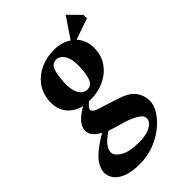

<svg xmlns="http://www.w3.org/2000/svg" viewBox="-257 -628 933 933"><g transform="rotate(-45 210.0 -161.0)"><path d="M128 223.1Q72 223.1 37.8 209.3Q3.6 195.5 -11.5 173.5Q-26.6 151.5 -26 127.9Q-24.7 106.4 -12.2 84.1Q0.4 61.7 28.7 37.6Q57 13.4 104.3 -14.1Q73.3 -32.6 63.1 -47.8Q52.9 -62.9 52.9 -77.8Q52.9 -90.9 58.9 -105.3Q65 -119.6 82 -136.2Q99 -152.8 130.6 -171.1Q101.3 -178.1 77.5 -196Q53.8 -213.9 41.6 -241.8Q29.4 -269.8 32 -305.1Q36 -356.5 63 -392Q90 -427.5 132 -446.2Q174 -465 224.1 -465Q250.5 -465 273.2 -458.4Q295.9 -451.9 313.7 -439.7L385 -545L445.9 -483.1V-459.9L336.7 -421.8Q354.6 -402.3 363 -376.4Q371.4 -350.6 369 -321.1Q366.4 -282.4 348.1 -252.8Q329.9 -223.1 301.2 -203.4Q272.6 -183.8 238.4 -174.8Q204.1 -165.8 169.5 -168.3Q159 -160.9 150.4 -151.3Q141.9 -141.6 142.1 -134Q142.4 -128.2 147.7 -122.9Q153.1 -117.5 168.7 -111.6Q184.2 -105.6 213.2 -96.9L283.1 -74.1Q336.9 -56.6 357.9 -26.5Q379 3.6 379 39.1Q379 69.8 358.4 102.1Q337.9 134.5 302.8 162.2Q267.7 190 222.7 206.6Q177.6 223.1 128 223.1ZM201 145.9Q249.2 145.9 277.7 130.1Q306.1 114.4 307.9 92.9Q310.6 72.1 285.2 56.1Q259.9 40.1 222.4 27.5Q187 17.7 166.6 11.6Q146.3 5.4 133.4 0.6Q98.8 23.1 83.1 43.2Q67.5 63.4 67 82.9Q66.2 104.6 99.1 125.3Q132 145.9 201 145.9ZM202.1 -213.1Q217.1 -213.1 227.6 -220.8Q238 -228.5 244.8 -249.4Q251.6 -270.2 253.9 -309.9Q257.9 -366.2 240.8 -395.1Q223.6 -424 197.9 -424Q182.9 -424 172.6 -415.8Q162.2 -407.6 156.3 -386.2Q150.4 -364.9 147.1 -325Q144.5 -287 151.6 -262.3Q158.7 -237.5 172.5 -225.3Q186.2 -213.1 202.1 -213.1Z"/></g></svg>

Font: Ancizar Serif Light
Style: Italic
Weight: 300
Italic angle: -4°
Designer: Cesar Puertas, Viviana Monsalve, Julian Moncada, Julian Prieto, Jose Castro, Felipe Aragon, Mariel Hernandez, Sara Alarc
Version: Version 8.100